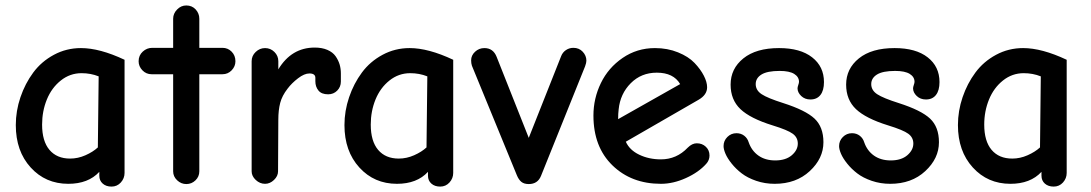

<svg xmlns="http://www.w3.org/2000/svg" viewBox="-20 -670 4012 706"><path d="M390.1 16.1Q370.1 16.1 357.7 5.1Q345.2 -5.9 345.2 -23.9V-38.1Q304.7 5.9 231 5.9Q147.5 5.9 92.8 -54.2Q38.1 -114.3 38.1 -210Q38.1 -262.2 55.2 -312.5Q72.3 -362.8 102.3 -403.3Q132.3 -443.8 178.2 -468.5Q224.1 -493.2 277.8 -493.2Q346.7 -493.2 438 -450.2V-34.2Q438 -14.2 424.3 1Q410.6 16.1 390.1 16.1ZM237.8 -86.9Q266.6 -86.9 294.2 -99.1Q321.8 -111.3 339.8 -127.9L342.8 -389.2Q313.5 -400.9 279.8 -400.9Q237.3 -400.9 203.6 -374Q169.9 -347.2 152.3 -304.2Q134.8 -261.2 134.8 -211.9Q134.8 -150.9 161.9 -118.9Q189 -86.9 237.8 -86.9Z M665 6.8Q646 6.8 631.3 -7.1Q616.7 -21 616.7 -40V-397H537.6Q517.6 -397 503.7 -411.4Q489.7 -425.8 489.7 -444.8Q489.7 -466.3 504.9 -480.2Q520 -494.1 540 -494.1H616.7V-601.1Q616.7 -620.1 631.1 -635Q645.5 -649.9 665 -649.9Q686 -649.9 699.5 -635.3Q712.9 -620.6 712.9 -601.1V-494.1H797.9Q817.9 -494.1 831.8 -480Q845.7 -465.8 845.7 -444.8Q845.7 -425.8 831.8 -411.4Q817.9 -397 797.9 -397H712.9V-40Q712.9 -20.5 698.7 -6.8Q684.6 6.8 665 6.8Z M954.6 5.9Q935.5 5.9 920.4 -8.3Q905.3 -22.5 905.3 -40V-444.8Q905.3 -464.8 920.2 -479Q935.1 -493.2 954.6 -493.2Q974.6 -493.2 989 -479Q1003.4 -464.8 1003.4 -444.8V-415Q1051.8 -495.1 1137.2 -495.1Q1164.1 -495.1 1183.8 -486.6Q1203.6 -478 1213.9 -463.4Q1224.1 -448.7 1228.8 -433.1Q1233.4 -417.5 1233.4 -399.9V-370.1Q1233.4 -350.6 1220 -336.9Q1206.5 -323.2 1186.5 -323.2Q1162.1 -323.2 1150.9 -337.2Q1139.6 -351.1 1139.6 -371.1V-383.8Q1139.6 -399.9 1117.7 -399.9Q1099.1 -399.9 1075.9 -382.1Q1052.7 -364.3 1037.6 -344.2Q1017.1 -317.9 1010.3 -291.5Q1003.4 -265.1 1003.4 -230L1002.4 -40Q1002.4 -22.5 987.5 -8.3Q972.7 5.9 954.6 5.9Z M1598.6 16.1Q1578.6 16.1 1566.2 5.1Q1553.7 -5.9 1553.7 -23.9V-38.1Q1513.2 5.9 1439.5 5.9Q1356 5.9 1301.3 -54.2Q1246.6 -114.3 1246.6 -210Q1246.6 -262.2 1263.7 -312.5Q1280.8 -362.8 1310.8 -403.3Q1340.8 -443.8 1386.7 -468.5Q1432.6 -493.2 1486.3 -493.2Q1555.2 -493.2 1646.5 -450.2V-34.2Q1646.5 -14.2 1632.8 1Q1619.1 16.1 1598.6 16.1ZM1446.3 -86.9Q1475.1 -86.9 1502.7 -99.1Q1530.3 -111.3 1548.3 -127.9L1551.3 -389.2Q1522 -400.9 1488.3 -400.9Q1445.8 -400.9 1412.1 -374Q1378.4 -347.2 1360.8 -304.2Q1343.3 -261.2 1343.3 -211.9Q1343.3 -150.9 1370.4 -118.9Q1397.5 -86.9 1446.3 -86.9Z M1924.3 6.8Q1907.2 6.8 1897.2 -1.2Q1887.2 -9.3 1880.4 -25.9L1715.3 -428.2Q1712.4 -437 1712.4 -448.2Q1712.4 -466.3 1726.8 -479.7Q1741.2 -493.2 1761.2 -493.2Q1793.5 -493.2 1806.2 -460.9L1924.3 -163.1L2043.5 -463.9Q2048.8 -477.5 2061 -485.8Q2073.2 -494.1 2088.4 -494.1Q2109.4 -494.1 2122.8 -479.7Q2136.2 -465.3 2136.2 -446.8Q2136.2 -439 2131.3 -425.8L1969.2 -22.9Q1957 6.8 1924.3 6.8Z M2410.2 5.9Q2301.8 5.9 2231.9 -62Q2162.1 -129.9 2162.1 -245.1Q2162.1 -308.1 2189.5 -364.5Q2216.8 -420.9 2269.5 -457Q2322.3 -493.2 2388.2 -493.2Q2434.6 -493.2 2473.1 -477.5Q2511.7 -461.9 2533.9 -438.5Q2556.2 -415 2568.1 -391.6Q2580.1 -368.2 2580.1 -349.1Q2580.1 -321.3 2548.8 -303.2L2281.2 -148.9Q2294.9 -118.2 2330.6 -101.1Q2366.2 -84 2410.2 -84Q2467.8 -84 2508.8 -127Q2524.9 -143.1 2542 -143.1Q2562 -143.1 2575.4 -130.4Q2588.9 -117.7 2588.9 -98.1Q2588.9 -81.1 2577.1 -67.9Q2549.3 -36.6 2502.4 -15.4Q2455.6 5.9 2410.2 5.9ZM2252.9 -231.9 2481 -360.8Q2456.5 -402.8 2395 -402.8Q2337.9 -402.8 2299.3 -364Q2260.7 -325.2 2254.9 -268.1Q2252.9 -252.9 2252.9 -231.9Z M2828.6 5.9Q2792.5 5.9 2760.5 -5.1Q2728.5 -16.1 2707.3 -32.5Q2686 -48.8 2670.4 -68.4Q2654.8 -87.9 2647.7 -104.5Q2640.6 -121.1 2640.6 -132.8Q2640.6 -152.3 2654.5 -166.3Q2668.5 -180.2 2688 -180.2Q2704.6 -180.2 2716.6 -170.9Q2728.5 -161.6 2732.9 -147Q2743.7 -115.7 2768.8 -97.9Q2793.9 -80.1 2830.6 -80.1Q2869.1 -80.1 2891.4 -99.1Q2913.6 -118.2 2913.6 -142.1Q2913.6 -164.6 2895 -178.2Q2876.5 -191.9 2820.8 -209Q2738.8 -234.4 2702.6 -268.8Q2666.5 -303.2 2666.5 -358.9Q2666.5 -417.5 2713.4 -455.3Q2760.3 -493.2 2844.7 -493.2Q2922.9 -493.2 2966.3 -459.2Q3009.8 -425.3 3009.8 -368.2Q3009.8 -337.4 2996.8 -320.8Q2983.9 -304.2 2960 -304.2Q2939.5 -304.2 2926 -317.1Q2912.6 -330.1 2912.6 -345.2Q2912.6 -349.6 2915.3 -357.4Q2918 -365.2 2918 -369.1Q2918 -387.2 2900.4 -398.2Q2882.8 -409.2 2846.7 -409.2Q2801.3 -409.2 2780 -396Q2758.8 -382.8 2758.8 -360.8Q2758.8 -337.9 2780.8 -323.5Q2802.7 -309.1 2859.9 -291Q2942.4 -264.6 2975.1 -233.9Q3007.8 -203.1 3007.8 -147Q3007.8 -87.4 2957.5 -40.8Q2907.2 5.9 2828.6 5.9Z M3253.4 5.9Q3217.3 5.9 3185.3 -5.1Q3153.3 -16.1 3132.1 -32.5Q3110.8 -48.8 3095.2 -68.4Q3079.6 -87.9 3072.5 -104.5Q3065.4 -121.1 3065.4 -132.8Q3065.4 -152.3 3079.3 -166.3Q3093.3 -180.2 3112.8 -180.2Q3129.4 -180.2 3141.4 -170.9Q3153.3 -161.6 3157.7 -147Q3168.5 -115.7 3193.6 -97.9Q3218.8 -80.1 3255.4 -80.1Q3293.9 -80.1 3316.2 -99.1Q3338.4 -118.2 3338.4 -142.1Q3338.4 -164.6 3319.8 -178.2Q3301.3 -191.9 3245.6 -209Q3163.6 -234.4 3127.4 -268.8Q3091.3 -303.2 3091.3 -358.9Q3091.3 -417.5 3138.2 -455.3Q3185.1 -493.2 3269.5 -493.2Q3347.7 -493.2 3391.1 -459.2Q3434.6 -425.3 3434.6 -368.2Q3434.6 -337.4 3421.6 -320.8Q3408.7 -304.2 3384.8 -304.2Q3364.3 -304.2 3350.8 -317.1Q3337.4 -330.1 3337.4 -345.2Q3337.4 -349.6 3340.1 -357.4Q3342.8 -365.2 3342.8 -369.1Q3342.8 -387.2 3325.2 -398.2Q3307.6 -409.2 3271.5 -409.2Q3226.1 -409.2 3204.8 -396Q3183.6 -382.8 3183.6 -360.8Q3183.6 -337.9 3205.6 -323.5Q3227.5 -309.1 3284.7 -291Q3367.2 -264.6 3399.9 -233.9Q3432.6 -203.1 3432.6 -147Q3432.6 -87.4 3382.3 -40.8Q3332 5.9 3253.4 5.9Z M3854.5 16.1Q3834.5 16.1 3822 5.1Q3809.6 -5.9 3809.6 -23.9V-38.1Q3769 5.9 3695.3 5.9Q3611.8 5.9 3557.1 -54.2Q3502.4 -114.3 3502.4 -210Q3502.4 -262.2 3519.5 -312.5Q3536.6 -362.8 3566.7 -403.3Q3596.7 -443.8 3642.6 -468.5Q3688.5 -493.2 3742.2 -493.2Q3811 -493.2 3902.3 -450.2V-34.2Q3902.3 -14.2 3888.7 1Q3875 16.1 3854.5 16.1ZM3702.1 -86.9Q3731 -86.9 3758.5 -99.1Q3786.1 -111.3 3804.2 -127.9L3807.1 -389.2Q3777.8 -400.9 3744.1 -400.9Q3701.7 -400.9 3668 -374Q3634.3 -347.2 3616.7 -304.2Q3599.1 -261.2 3599.1 -211.9Q3599.1 -150.9 3626.2 -118.9Q3653.3 -86.9 3702.1 -86.9Z"/></svg>

Font: Comic Neue
Style: Bold
Weight: 700
Designer: Craig Rozynski
Foundry: Craig Rozynski
Version: Version 2.003;hotconv 1.0.109;makeotfexe 2.5.65596